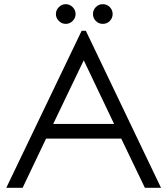

<svg xmlns="http://www.w3.org/2000/svg" viewBox="-20 -897 799 917"><path d="M370 -750H390L749 0H672L559 -235H200L88 0H10ZM380 -609 234 -305H525ZM504.5 -863Q518 -849 518 -830Q518 -811 504.5 -797Q491 -783 471 -783Q451 -783 437.5 -797Q424 -811 424 -830Q424 -849 437.5 -863Q451 -877 471 -877Q491 -877 504.5 -863ZM327 -863Q341 -849 341 -830Q341 -811 327 -797Q313 -783 294 -783Q275 -783 261 -797Q247 -811 247 -830Q247 -849 261 -863Q275 -877 294 -877Q313 -877 327 -863Z"/></svg>

Font: HansKendrickRegular
Style: Regular
Weight: 400
Designer: Alfredo Marco Pradil
Foundry: Hanken Studio
Version: Version 1.000;PS 001.001;hotconv 1.0.56